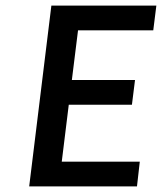

<svg xmlns="http://www.w3.org/2000/svg" viewBox="-20 -669 577 684"><path d="M468 -5 478 -93H200L225 -296H450L461 -384H236L258 -561H526L537 -649H163L84 -5Z"/></svg>

Font: Falling Sky
Style: LightObl
Weight: 400
Designer: Paul D. Hunt
Foundry: Adobe Systems Incorporated
Version: Version 1.02